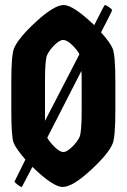

<svg xmlns="http://www.w3.org/2000/svg" viewBox="-20 -732 504 764"><path d="M109 -68 67 12Q62 12 50 3Q38 -6 38 -10Q56 -47 81 -97Q44 -140 34.5 -163Q25 -186 25 -291V-409Q25 -514 36 -540Q53 -581 124.5 -646.5Q196 -712 233.5 -712Q271 -712 355 -632Q395 -712 397 -712Q402 -712 414 -703.5Q426 -695 426 -691.5Q426 -688 382 -603Q417 -565 428 -539.5Q439 -514 439 -409V-291Q439 -186 428 -160Q411 -119 339.5 -53.5Q268 12 229.5 12Q191 12 109 -68ZM305 -291V-409Q305 -437 304 -450L168 -184Q178 -166 198 -146.5Q218 -127 232 -127Q246 -127 267 -147.5Q288 -168 296.5 -187Q305 -206 305 -291ZM159 -251 296 -516Q287 -534 266.5 -553.5Q246 -573 231.5 -573Q217 -573 196.5 -552.5Q176 -532 167.5 -513Q159 -494 159 -409Z"/></svg>

Font: Germania One
Style: Regular
Weight: 400
Designer: John Vargas Beltran
Foundry: John Vargas Beltran
Version: Version 1.001